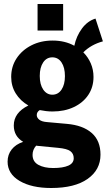

<svg xmlns="http://www.w3.org/2000/svg" viewBox="-20 -773 543 961"><path d="M236 168Q138 168 78 132.5Q18 97 18 36Q18 1 38.5 -25Q59 -51 96 -63Q49 -91 49 -145Q49 -209 122 -245Q82 -268 59 -305Q36 -342 36 -388Q36 -440 63 -481Q90 -522 137 -546Q184 -570 243 -570Q305 -570 352 -544Q362 -592 390 -630Q418 -668 458 -680L495 -566Q436 -550 397 -511Q421 -487 434.5 -455.5Q448 -424 448 -388Q448 -337 422 -298Q396 -259 349.5 -237Q303 -215 243 -215Q226 -215 210 -217Q194 -219 179 -222Q164 -213 164 -197Q164 -184 176.5 -174Q189 -164 215 -162L315 -153Q395 -146 439 -107.5Q483 -69 483 1Q483 77 418.5 122.5Q354 168 236 168ZM242 -299Q271 -299 288 -324.5Q305 -350 305 -392Q305 -435 288 -460.5Q271 -486 242 -486Q213 -486 196 -460.5Q179 -435 179 -393Q179 -350 196.5 -324.5Q214 -299 242 -299ZM246 68Q295 68 322 56Q349 44 349 19Q349 -4 332 -16.5Q315 -29 271 -33L168 -43Q163 -43 161 -44Q143 -24 143 2Q143 36 172 52Q201 68 246 68ZM168 -620V-753H296V-620Z"/></svg>

Font: Freeman
Style: Regular
Weight: 400
Designer: Vernon Adams, Aoife Mooney, Rodrigo Fuenzalida
Foundry: Rodrigo Fuenzalida
Version: Version 1.000; ttfautohint (v1.8.4.7-5d5b)